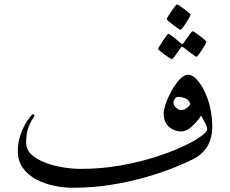

<svg xmlns="http://www.w3.org/2000/svg" viewBox="-20 -865 1064 889"><path d="M962.9 -282.7Q962.9 -225.1 940.2 -187.7Q917.5 -150.4 876 -128.9Q841.8 -111.3 785.2 -88.6Q728.5 -65.9 654.8 -44.7Q581.1 -23.4 495.1 -9.5Q409.2 4.4 315.9 4.4Q276.4 4.4 232.4 -4.4Q188.5 -13.2 149.7 -33.2Q110.8 -53.2 86.7 -86.2Q62.5 -119.1 62.5 -167Q62.5 -201.7 72.3 -232.4Q82 -263.2 95 -286.6Q107.9 -310.1 118.9 -323.2Q129.9 -336.4 131.8 -336.4Q134.3 -336.4 137 -334.7Q139.6 -333 139.6 -330.6Q139.6 -327.1 129.9 -312.7Q120.1 -298.3 110.6 -271.7Q101.1 -245.1 101.1 -204.6Q101.1 -171.9 126.2 -148.9Q151.4 -126 190.9 -111.3Q230.5 -96.7 273.9 -89.8Q317.4 -83 354 -83Q444.8 -83 530.8 -97.7Q616.7 -112.3 690.9 -135.5Q765.1 -158.7 820.8 -184.1Q876.5 -209.5 908 -231.9Q939.5 -254.4 939.5 -267.1Q939.5 -274.4 933.3 -287.8Q927.2 -301.3 920.4 -313.5Q913.6 -325.7 910.6 -329.1Q891.1 -299.3 866.7 -277.8Q842.3 -256.3 819.3 -256.3Q801.3 -256.3 782.5 -264.6Q763.7 -272.9 750.7 -291.5Q737.8 -310.1 737.8 -340.3Q737.8 -356.9 748 -386.2Q758.3 -415.5 775.4 -446Q792.5 -476.6 812.3 -497.8Q832 -519 851.1 -519Q874 -519 898.4 -488.5Q922.9 -458 938 -416.5Q951.7 -381.3 957.3 -345.2Q962.9 -309.1 962.9 -282.7ZM861.8 -384.3Q852.5 -405.3 835.7 -410.9Q818.8 -416.5 805.2 -416.5Q794.9 -416.5 789.1 -407Q783.2 -397.5 783.2 -390.1Q783.2 -377.9 794.9 -366.7Q806.6 -355.5 819.3 -355.5Q832.5 -355.5 844.7 -364.5Q856.9 -373.5 861.8 -384.3ZM862.3 -797.4Q862.3 -794.4 856.2 -783.4Q850.1 -772.5 841.8 -759.3Q833.5 -746.1 825.9 -736.6Q818.4 -727.1 815.4 -727.1Q814 -727.1 804.2 -733.6Q794.4 -740.2 782.2 -749.3Q770 -758.3 761 -766.1Q752 -773.9 752 -776.4Q752 -779.3 758.5 -790Q765.1 -800.8 773.9 -813.5Q782.7 -826.2 790 -835.4Q797.4 -844.7 798.8 -844.7Q801.8 -844.7 812 -838.1Q822.3 -831.5 833.7 -822.5Q845.2 -813.5 853.8 -806.2Q862.3 -798.8 862.3 -797.4ZM936 -671.9Q936 -669.4 929.9 -658.4Q923.8 -647.5 915.3 -634.3Q906.7 -621.1 899.4 -611.6Q892.1 -602.1 889.2 -602.1Q887.7 -602.1 878.7 -608.4Q869.6 -614.7 858.2 -623.3Q846.7 -631.8 838.1 -638.7Q829.6 -645.5 828.6 -646Q825.7 -648.4 823.2 -648.4Q820.8 -648.4 818.4 -646Q817.4 -645 808.1 -631.3Q798.8 -617.7 788.8 -604.2Q778.8 -590.8 775.9 -590.8Q773.9 -590.8 763.9 -597.2Q753.9 -603.5 741.9 -612.3Q730 -621.1 721.2 -628.7Q712.4 -636.2 712.4 -638.7Q712.4 -641.6 719 -652.3Q725.6 -663.1 734.1 -676Q742.7 -689 750 -698.5Q757.3 -708 758.8 -708Q763.2 -708 776.9 -697.8Q790.5 -687.5 803.2 -677Q815.9 -666.5 816.9 -665Q821.3 -660.6 823.2 -660.6Q826.2 -660.6 829.6 -666Q830.6 -667.5 840.1 -680.9Q849.6 -694.3 859.6 -707.5Q869.6 -720.7 871.6 -720.7Q874 -720.7 884 -713.9Q894 -707 906.2 -698Q918.5 -689 927.2 -681.2Q936 -673.3 936 -671.9Z"/></svg>

Font: Scheherazade New
Style: Regular
Weight: 400
Designer: SIL International
Foundry: SIL International
Version: Version 4.000